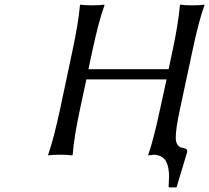

<svg xmlns="http://www.w3.org/2000/svg" viewBox="-20 -668 903 829"><path d="M810.1 -645Q843.8 -645 861.8 -647.9L862.8 -645Q839.8 -584.5 810.1 -444.8L757.8 -200.2Q738.8 -112.8 738.8 -74.2Q738.8 -53.7 746.6 -43Q754.4 -32.2 763.4 -30.8Q772.5 -29.3 780.3 -26.4Q788.1 -23.4 788.1 -16.1V-11.2L742.2 141.1H710L708 138.2Q710 107.9 710 95.2Q710 52.2 696.5 27.8Q683.1 3.4 646 0Q628.4 1.5 620.1 2.9V0Q643.1 -64.5 671.9 -200.2L699.2 -325.2H353L326.2 -200.2Q298.8 -73.2 293.9 0L291 2.9Q272.5 0 241.2 0Q206.1 0 188 2.9V0Q211.9 -68.4 240.2 -200.2L292 -444.8Q318.8 -569.8 325.2 -645L327.1 -647.9Q345.7 -645 377.9 -645Q412.1 -645 430.2 -647.9L431.2 -645Q407.2 -581.1 377.9 -444.8L361.8 -369.1H708L724.1 -444.8Q750 -565.9 756.8 -645L758.8 -647.9Q777.3 -645 810.1 -645Z"/></svg>

Font: Linear Smooth
Style: Italic
Weight: 400
Designer: Philipp H. Poll, Flanker
Foundry: Philipp H. Poll, reworked by Flanker
Version: Version 1.061 | FøM Fix